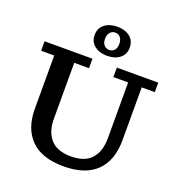

<svg xmlns="http://www.w3.org/2000/svg" viewBox="-162 -1055 1110 1198"><g transform="rotate(20 393.5 -456.0)"><path d="M393 11Q249 11 176 -61.5Q103 -134 103 -267V-619H16V-682H334V-619H236V-248Q236 -161 280 -112Q324 -63 415 -63Q507 -63 550.5 -112Q594 -161 594 -248V-619H496V-682H771V-619H684V-267Q684 -134 610.5 -61.5Q537 11 393 11ZM412 -730Q362 -730 329 -755.5Q296 -781 296 -826Q296 -872 329 -897.5Q362 -923 413 -923Q464 -923 496.5 -897.5Q529 -872 529 -826Q529 -781 496.5 -755.5Q464 -730 412 -730ZM412 -769Q434 -769 447 -784Q460 -799 460 -826Q460 -853 447 -868.5Q434 -884 412 -884Q392 -884 378.5 -868.5Q365 -853 365 -826Q365 -799 378.5 -784Q392 -769 412 -769Z"/></g></svg>

Font: Montagu Slab 120pt Medium
Style: Regular
Weight: 500
Designer: Florian Karsten
Foundry: Florian Karsten
Version: Version 1.000